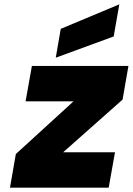

<svg xmlns="http://www.w3.org/2000/svg" viewBox="-20 -865 612 885"><path d="M504 -697 237 -599 260 -732 530 -845ZM271 -163H510L481 0H26L53 -155L319 -398H98L127 -561H572L545 -406Z"/></svg>

Font: Fz Poppins ExtBd
Style: Italic
Weight: 800
Italic angle: -10°
Designer: Ninad Kale (Devanagari), Jonny Pinhorn (Latin)
Foundry: Indian Type Foundry
Version: Vit hóa bi Vntype.Com & FontZin.Com